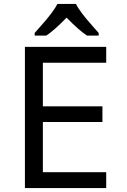

<svg xmlns="http://www.w3.org/2000/svg" viewBox="-20 -951 640 971"><path d="M517.1 0H106V-713.9H517.1V-633.8H196.8V-413.1H498V-334H196.8V-80.1H517.1ZM479 -771H419.9Q378.4 -798.3 316.9 -861.8Q252 -795.4 213.9 -771H155.3V-784.2Q167.5 -798.3 184.1 -816.9Q252 -892.6 270 -931.2H364.3Q382.3 -892.6 450.2 -816.9L479 -784.2Z"/></svg>

Font: Droid Sans Mono
Style: Regular
Weight: 400
Monospace: yes
Foundry: Ascender Corporation
Version: Version 1.00 build 112